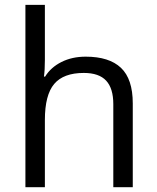

<svg xmlns="http://www.w3.org/2000/svg" viewBox="-20 -780 654 800"><path d="M452.1 0V-346.2Q452.1 -411.6 422.4 -443.8Q392.6 -476.1 329.1 -476.1Q244.6 -476.1 205.8 -430.2Q167 -384.3 167 -279.8V0H85.9V-759.8H167V-529.8Q167 -488.3 163.1 -460.9H168Q191.9 -499.5 236.1 -521.7Q280.3 -543.9 336.9 -543.9Q435.1 -543.9 484.1 -497.3Q533.2 -450.7 533.2 -349.1V0Z"/></svg>

Font: f02724691
Style: Regular
Weight: 400
Foundry: Ascender Corporation
Version: Version 1.10